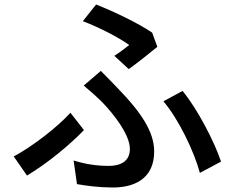

<svg xmlns="http://www.w3.org/2000/svg" viewBox="-20 -801 1040 853"><path d="M552 -494C590 -521 654 -572 679 -593L656 -656C593 -699 485 -750 407 -781L348 -707C424 -678 510 -633 554 -601C539 -589 513 -569 488 -553ZM322 17C367 25 423 32 482 32C568 32 665 -1 665 -128C665 -218 603 -306 504 -408C480 -433 455 -459 428 -486L352 -421C381 -397 413 -368 436 -345C486 -293 557 -203 557 -139C557 -82 512 -64 464 -64C408 -64 359 -72 307 -88ZM962 -83C932 -173 856 -319 791 -397L706 -351C774 -271 842 -129 868 -33ZM353 -223 293 -300C236 -237 124 -150 41 -106L100 -21C201 -82 296 -164 353 -223Z"/></svg>

Font: Noto Sans CJK JP Medium
Style: Regular
Weight: 500
Designer: Ryoko NISHIZUKA (kana & ideographs); Paul D. Hunt (Latin, Greek & Cyrillic); Wenlong ZHANG (bopomofo); Sandoll Communica
Foundry: Adobe Systems Incorporated
Version: Version 1.004;PS 1.004;hotconv 1.0.82;makeotf.lib2.5.63406